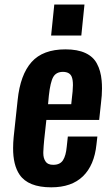

<svg xmlns="http://www.w3.org/2000/svg" viewBox="-20 -800 484 829"><path d="M200.7 -646.5 214.4 -780.3H344.7L331.1 -646.5ZM201.2 8.8Q101.6 8.8 64.5 -45.9Q36.1 -87.9 36.6 -161.1Q36.6 -183.6 39.1 -209L56.2 -368.2Q67.4 -477.1 116.2 -532Q165 -586.9 262.7 -586.9Q314.9 -586.9 348.9 -571Q382.8 -555.2 398.4 -525.4Q415 -495.1 418.9 -452.1Q420.4 -436 420.4 -418Q420.4 -388.7 416 -354.5L408.2 -282.2H180.2L170.9 -197.3Q168 -168 167 -143.6Q167 -141.1 167 -138.2Q167 -117.2 176.3 -103.5Q186.5 -87.9 210.4 -88.4Q239.3 -88.4 252 -108.2Q264.6 -127.9 268.1 -166L272.9 -210.4H400.4L396.5 -176.3Q387.2 -86.4 338.1 -38.8Q289.1 8.8 201.2 8.8ZM187.5 -350.1H287.6L293.5 -405.3Q294.9 -420.4 294.9 -432.6Q294.9 -457 289.1 -469.7Q280.3 -489.3 252 -489.7Q222.7 -489.7 210 -467.8Q197.3 -445.8 190.9 -386.7Z"/></svg>

Font: Oswald
Style: Medium
Weight: 500
Designer: Vernon Adams
Foundry: Vernon Adams
Version: 3.0; ttfautohint (v0.94.23-7a4d-dirty) -l 8 -r 50 -G 150 -x 